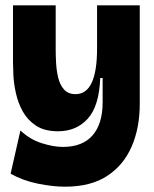

<svg xmlns="http://www.w3.org/2000/svg" viewBox="-20 -548 579 724"><path d="M225 156Q179 156 122.5 144.5Q66 133 20 107L57 -56Q93 -22 137.5 -8Q182 6 217 6Q291 6 329 -37.5Q367 -81 367 -162V-254H358Q354 -148 311 -100.5Q268 -53 199 -53Q148 -53 116 -74Q84 -95 66 -127.5Q48 -160 40 -196.5Q32 -233 30.5 -264.5Q29 -296 29 -314V-528H190V-360Q190 -339 191.5 -310.5Q193 -282 199.5 -255Q206 -228 221.5 -210.5Q237 -193 265 -193Q346 -193 346 -365V-528H507V-156Q507 -66 476.5 4.5Q446 75 384 115.5Q322 156 225 156Z"/></svg>

Font: Bricolage Grotesque 48pt ExtraBold
Style: Regular
Weight: 800
Designer: Mathieu Triay
Foundry: Atelier Triay
Version: Version 1.000; ttfautohint (v1.8.4.7-5d5b);gftools[0.9.32]